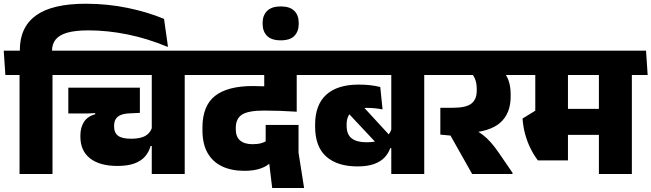

<svg xmlns="http://www.w3.org/2000/svg" viewBox="-44 -908 3400 1002"><path d="M230 0V-559.5H58V0ZM312.5 -516.5 303.5 -643.5H-24.5L-16 -516.5ZM403.5 -888.5Q228.5 -888.5 144 -827.5Q59.5 -766.5 59.5 -646.5V-618.5H227.5V-643Q227.5 -678 246.5 -701.8Q265.5 -725.5 307.2 -737.5Q349 -749.5 417.5 -749.5Q517.5 -749.5 622 -728.2Q726.5 -707 829 -664L832.5 -665L812 -809.5Q727 -845 621.8 -866.8Q516.5 -888.5 403.5 -888.5Z M920 -559.5H748V0H920ZM724 -516.5H1002.5L993.5 -643.5H715ZM271.5 -516.5H952.5L943.5 -643.5H263ZM686 -450.5H312.5V-316H418L471.5 -318.5L686 -319ZM568.5 -42Q623 -42 658.2 -55.2Q693.5 -68.5 713.5 -92Q733.5 -115.5 742 -146H759.5L751 -249Q744 -217.5 717.5 -200.8Q691 -184 642 -184Q594.5 -183.5 573 -199Q551.5 -214.5 551.5 -247V-251.5Q551.5 -273 560.2 -287Q569 -301 587.2 -308.2Q605.5 -315.5 634 -316.5L686 -319V-352L452.5 -352.5L453 -312Q413 -301 394.2 -271.8Q375.5 -242.5 375.5 -201V-195Q375.5 -121 426 -81.5Q476.5 -42 568.5 -42Z M1304 -516.5H1587L1578.5 -643.5H1295ZM1504.5 -559.5H1338V-464H1504.5ZM964.5 -516.5H1593L1584.5 -643.5H955.5ZM1335 -368.5 1504.5 -329.5V-562H1335ZM1514 -256H1342.5V-118.5L1356 -97L1376.5 73H1543L1514 -111ZM1273.5 -155.5Q1232 -155.5 1209.2 -174.8Q1186.5 -194 1186.5 -233V-240.5Q1186.5 -289.5 1219.5 -310.2Q1252.5 -331 1335 -331Q1374.5 -331 1417.8 -329.5Q1461 -328 1504.5 -325V-440Q1442.5 -449 1386 -454Q1329.5 -459 1275 -459Q1144 -459 1078.2 -407.5Q1012.5 -356 1012.5 -241.5V-228.5Q1012.5 -157 1039.2 -110Q1066 -63 1115 -39.8Q1164 -16.5 1231.5 -16.5Q1281.5 -16.5 1316.8 -29Q1352 -41.5 1371.5 -63.5L1350.5 -174.5Q1336.5 -165.5 1318.2 -160.5Q1300 -155.5 1273.5 -155.5Z M1421 -697.5Q1470 -697.5 1492.5 -721Q1515 -744.5 1515 -784V-788.5Q1515 -828.5 1491.8 -851.5Q1468.5 -874.5 1421 -874.5Q1373.5 -874.5 1350 -851Q1326.5 -827.5 1326.5 -788.5V-784Q1326.5 -744.5 1349.5 -721Q1372.5 -697.5 1421 -697.5Z M2170 -559.5H1998V0H2170ZM1974 -516.5H2252.5L2243.5 -643.5H1965ZM1550 -516.5H2207L2198.5 -643.5H1541ZM1751.5 -341 1953 -126 2006 -183.5 1816 -390ZM1600.5 -248Q1600.5 -142.5 1658.5 -91Q1716.5 -39.5 1821.5 -39.5Q1873.5 -39.5 1908 -52Q1942.5 -64.5 1962.8 -86Q1983 -107.5 1992.5 -134.5H2009L2000.5 -239Q1991 -204 1958.8 -184.8Q1926.5 -165.5 1869.5 -165.5Q1817.5 -165.5 1791.2 -186Q1765 -206.5 1765 -251.5V-258.5Q1765 -302 1790.2 -323.5Q1815.5 -345 1868 -345Q1891 -345 1911.8 -343Q1932.5 -341 1952.5 -337L1940.5 -454Q1914 -460.5 1886.8 -463.5Q1859.5 -466.5 1827.5 -466.5Q1717 -466.5 1658.8 -413.8Q1600.5 -361 1600.5 -257Z M2692.5 -516.5 2683.5 -643.5H2202.5L2211.5 -516.5ZM2630.5 0V-6.5L2558.5 -111.5Q2537.5 -142 2518 -164.2Q2498.5 -186.5 2475.8 -204Q2453 -221.5 2423 -237V-284L2254 -345.5V-205.5L2307 -200.5L2420 0ZM2573.5 -544.5H2396Q2423 -523 2433.5 -499.8Q2444 -476.5 2444 -444V-435Q2444 -389.5 2416.2 -367.5Q2388.5 -345.5 2317.5 -345.5H2254L2340.5 -211L2388.5 -213Q2512.5 -219.5 2566.8 -267.8Q2621 -316 2621 -404V-415Q2621 -457 2609.8 -488.5Q2598.5 -520 2573.5 -544.5Z M3253.5 -559.5H3081.5V0H3253.5ZM3057.5 -516.5H3336L3327.5 -643.5H3049ZM3287.5 -516.5 3278.5 -643.5H2633L2641.5 -516.5ZM3147.5 -340H2801.5V-204H3147.5ZM2920 -562H2749.5V-265.5H2920ZM2763 -71H2920V-330.5H2750L2683 -289.5Q2686 -246.5 2696.8 -207.2Q2707.5 -168 2724.5 -133.8Q2741.5 -99.5 2763 -71Z"/></svg>

Font: Anek Devanagari Medium ExtraBold
Style: Regular
Weight: 800
Version: Version 1.003